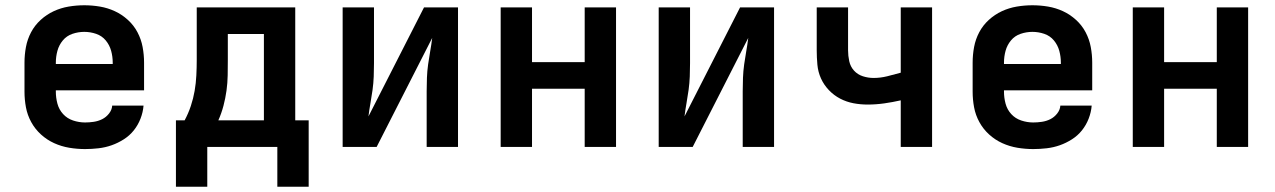

<svg xmlns="http://www.w3.org/2000/svg" viewBox="-20 -558 4840 729"><path d="M303 8Q273 8 243 3Q213 -2 185.5 -14.5Q158 -27 135.5 -47.5Q113 -68 98.5 -94.5Q84 -121 78.5 -150.5Q73 -180 73 -210V-320Q73 -350 78.5 -379.5Q84 -409 98 -435.5Q112 -462 134.5 -482.5Q157 -503 184 -515.5Q211 -528 240.5 -533Q270 -538 300 -538Q330 -538 359.5 -533Q389 -528 416 -515.5Q443 -503 465.5 -482.5Q488 -462 502 -435.5Q516 -409 521.5 -379.5Q527 -350 527 -320V-215H192V-210Q192 -187 198 -164.5Q204 -142 219.5 -125Q235 -108 257.5 -100.5Q280 -93 303 -93Q319 -93 336 -95.5Q353 -98 368 -105.5Q383 -113 394 -127Q405 -141 406 -157H525Q523 -132 513.5 -107.5Q504 -83 488 -63Q472 -43 450 -29Q428 -15 404 -6.5Q380 2 354 5Q328 8 303 8ZM192 -315H408V-320Q408 -343 402 -365Q396 -387 381.5 -404.5Q367 -422 345 -429.5Q323 -437 300 -437Q277 -437 255 -429.5Q233 -422 218.5 -404.5Q204 -387 198 -365Q192 -343 192 -320Z M648 151V-101H681Q695 -127 704.5 -155.5Q714 -184 719 -213Q724 -242 725.5 -272Q727 -302 727 -331V-530H1101V-101H1152V151H1033V0H767V151ZM982 -101V-429H845V-331Q845 -302 844.5 -272.5Q844 -243 840 -214Q836 -185 828.5 -156.5Q821 -128 809 -101Z M1281 0V-530H1400V-318Q1400 -293 1399 -267.5Q1398 -242 1394.5 -216.5Q1391 -191 1386.5 -166Q1382 -141 1379 -116L1590 -530H1719V0H1600V-212Q1600 -237 1601 -262.5Q1602 -288 1605.5 -313.5Q1609 -339 1613.5 -364Q1618 -389 1621 -414L1410 0Z M1881 0V-530H2000V-322H2200V-530H2319V0H2200V-221H2000V0Z M2481 0V-530H2600V-318Q2600 -293 2599 -267.5Q2598 -242 2594.5 -216.5Q2591 -191 2586.5 -166Q2582 -141 2579 -116L2790 -530H2919V0H2800V-212Q2800 -237 2801 -262.5Q2802 -288 2805.5 -313.5Q2809 -339 2813.5 -364Q2818 -389 2821 -414L2610 0Z M3400 0V-177Q3369 -170 3337.5 -165.5Q3306 -161 3274 -161Q3247 -161 3220.5 -166Q3194 -171 3170 -183.5Q3146 -196 3127 -216Q3108 -236 3097 -260.5Q3086 -285 3083.5 -312.5Q3081 -340 3081 -367V-530H3200V-367Q3200 -346 3204.5 -325.5Q3209 -305 3222.5 -290Q3236 -275 3256 -268.5Q3276 -262 3297 -262Q3323 -262 3349 -268.5Q3375 -275 3400 -282V-530H3519V0Z M3903 8Q3873 8 3843 3Q3813 -2 3785.5 -14.5Q3758 -27 3735.5 -47.5Q3713 -68 3698.5 -94.5Q3684 -121 3678.5 -150.5Q3673 -180 3673 -210V-320Q3673 -350 3678.5 -379.5Q3684 -409 3698 -435.5Q3712 -462 3734.5 -482.5Q3757 -503 3784 -515.5Q3811 -528 3840.5 -533Q3870 -538 3900 -538Q3930 -538 3959.5 -533Q3989 -528 4016 -515.5Q4043 -503 4065.5 -482.5Q4088 -462 4102 -435.5Q4116 -409 4121.5 -379.5Q4127 -350 4127 -320V-215H3792V-210Q3792 -187 3798 -164.5Q3804 -142 3819.5 -125Q3835 -108 3857.5 -100.5Q3880 -93 3903 -93Q3919 -93 3936 -95.5Q3953 -98 3968 -105.5Q3983 -113 3994 -127Q4005 -141 4006 -157H4125Q4123 -132 4113.5 -107.5Q4104 -83 4088 -63Q4072 -43 4050 -29Q4028 -15 4004 -6.5Q3980 2 3954 5Q3928 8 3903 8ZM3792 -315H4008V-320Q4008 -343 4002 -365Q3996 -387 3981.5 -404.5Q3967 -422 3945 -429.5Q3923 -437 3900 -437Q3877 -437 3855 -429.5Q3833 -422 3818.5 -404.5Q3804 -387 3798 -365Q3792 -343 3792 -320Z M4281 0V-530H4400V-322H4600V-530H4719V0H4600V-221H4400V0Z"/></svg>

Font: Iosevka Curly Extended
Style: Bold
Weight: 700
Width: 7
Monospace: yes
Designer: Belleve Invis
Foundry: Belleve Invis
Version: Version 11.1.0; ttfautohint (v1.8.3)